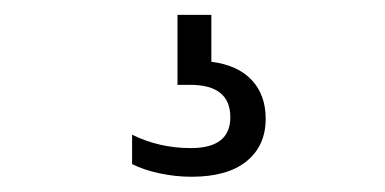

<svg xmlns="http://www.w3.org/2000/svg" viewBox="-20 -30 518 258"><path d="M337 129.5Q337 166 311.2 186.8Q285.5 207.5 237.5 207.5Q216 207.5 194.8 203Q173.5 198.5 157.5 190.5V151Q194 169 236.5 169Q289.5 169 289.5 127.5Q289.5 84 235.5 84H218.5V-10H264V53Q299.5 57.5 318.2 77.5Q337 97.5 337 129.5Z"/></svg>

Font: Encode Sans Semi Condensed
Style: Regular
Weight: 400
Width: 4
Designer: Multiple Designers
Foundry: Impallari Type
Version: Version 2.000